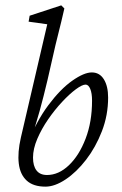

<svg xmlns="http://www.w3.org/2000/svg" viewBox="-20 -696 459 724"><path d="M104.5 -101.6Q104.5 -70.3 117.7 -53.2Q130.9 -36.1 157.2 -36.1Q201.2 -36.1 239.7 -72.8Q278.3 -109.4 302.7 -172.9Q327.1 -236.3 327.1 -316.4Q327.1 -344.7 320.3 -360.8Q313.5 -377 302.7 -377Q290 -377 266.1 -359.4Q242.2 -341.8 214.4 -312Q186.5 -282.2 161.6 -246.1Q136.7 -210 120.6 -172.4Q104.5 -134.8 104.5 -101.6ZM58.6 -176.8 158.2 -604.5 87.9 -614.3 91.8 -636.7 210.9 -675.8 222.7 -664.1Q217.8 -640.6 211.4 -615.7Q205.1 -590.8 199.7 -568.4Q194.3 -545.9 189.5 -527.3L159.2 -394.5Q144.5 -332 129.4 -277.3Q114.3 -222.7 90.8 -151.4H83Q117.2 -239.3 162.6 -299.8Q208 -360.4 252.4 -391.6Q296.9 -422.9 326.2 -422.9Q355.5 -422.9 371.6 -397Q387.7 -371.1 387.7 -328.1Q387.7 -261.7 364.3 -201.2Q340.8 -140.6 304.7 -93.8Q268.6 -46.9 227.5 -19.5Q186.5 7.8 151.4 7.8Q105.5 7.8 80.6 -15.1Q55.7 -38.1 50.8 -79.6Q45.9 -121.1 58.6 -176.8Z"/></svg>

Font: Crimson Pro ExtraLight
Style: Italic
Weight: 250
Italic angle: -12°
Designer: Jacques Le Bailly
Foundry: Baron von Fonthausen
Version: Version 1.003